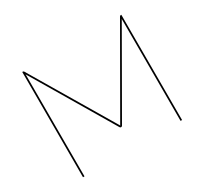

<svg xmlns="http://www.w3.org/2000/svg" viewBox="-143 -903 1176 1106"><g transform="rotate(-30 445.5 -350.0)"><path d="M775 -700V0H765V-669Q765 -671.5 765 -673.8Q765 -676 765.5 -678.5L459 -145Q455.5 -140 452 -140H449Q445.5 -140 442 -145L125.5 -679Q126 -676.5 126 -674Q126 -671.5 126 -669V0H116V-700H120Q124.5 -700 127 -696L445 -160.5Q447 -157.5 448.2 -155Q449.5 -152.5 450.5 -150Q451.5 -152.5 452.8 -155Q454 -157.5 456 -160.5L764 -696Q766.5 -700 771 -700Z"/></g></svg>

Font: Lato 2
Style: Regular
Weight: 100
Designer: Lukasz Dziedzic with Adam Twardoch and Botio Nikoltchev
Foundry: tyPoland Lukasz Dziedzic
Version: Version 2.015; 2015-08-06; http://www.latofonts.com/